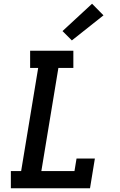

<svg xmlns="http://www.w3.org/2000/svg" viewBox="-20 -1006 640 1026"><path d="M38 0V-92H93L184 -643H141V-735H372V-643H292L201 -92H378L389 -159H487L461 0ZM364 -790 314 -840 472 -986 533 -924Z"/></svg>

Font: Iosevka Etoile Semibold
Style: Italic
Weight: 600
Italic angle: -9°
Designer: Belleve Invis
Foundry: Belleve Invis
Version: Version 22.1.2; ttfautohint (v1.8.4)